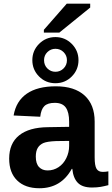

<svg xmlns="http://www.w3.org/2000/svg" viewBox="-20 -1002 602 1032"><path d="M191.9 9.8Q115.2 9.8 72.3 -32Q29.3 -73.7 29.3 -149.4Q29.3 -231.4 82.8 -274.4Q136.2 -317.4 237.8 -318.4L351.6 -320.3V-347.2Q351.6 -398.9 333.5 -424.1Q315.4 -449.2 274.4 -449.2Q236.3 -449.2 218.5 -431.9Q200.7 -414.6 196.3 -374.5L53.2 -381.3Q66.4 -458.5 123.8 -498.3Q181.2 -538.1 280.3 -538.1Q380.4 -538.1 434.6 -488.8Q488.8 -439.5 488.8 -348.6V-156.2Q488.8 -111.8 498.8 -95Q508.8 -78.1 532.2 -78.1Q547.9 -78.1 562.5 -81.1V-6.8Q550.3 -3.9 540.5 -1.5Q530.8 1 521 2.4Q511.2 3.9 500.2 4.9Q489.3 5.9 474.6 5.9Q422.9 5.9 398.2 -19.5Q373.5 -44.9 368.7 -94.2H365.7Q308.1 9.8 191.9 9.8ZM351.6 -244.6 281.2 -243.7Q233.4 -241.7 213.4 -233.2Q193.4 -224.6 182.9 -207Q172.4 -189.5 172.4 -160.2Q172.4 -122.6 189.7 -104.2Q207 -85.9 235.8 -85.9Q268.1 -85.9 294.7 -103.5Q321.3 -121.1 336.4 -152.1Q351.6 -183.1 351.6 -217.8ZM401.9 -678.7Q401.9 -627.4 366 -591.1Q330.1 -554.7 277.8 -554.7Q225.6 -554.7 189.7 -591.1Q153.8 -627.4 153.8 -678.7Q153.8 -730 190.2 -766.4Q226.6 -802.7 277.8 -802.7Q329.1 -802.7 365.5 -766.4Q401.9 -730 401.9 -678.7ZM339.8 -678.7Q339.8 -703.6 322 -721.7Q304.2 -739.7 277.8 -739.7Q252.9 -739.7 234.9 -722.2Q216.8 -704.6 216.8 -678.7Q216.8 -651.4 234.9 -633.8Q252.9 -616.2 277.8 -616.2Q303.7 -616.2 321.8 -634.3Q339.8 -652.3 339.8 -678.7ZM215.8 -826.7V-841.8L338.9 -982.4H464.8V-961.4L298.8 -826.7Z"/></svg>

Font: Arial
Style: Bold
Weight: 700
Designer: Steve Matteson
Foundry: Ascender Corporation
Version: Version 2.00.3